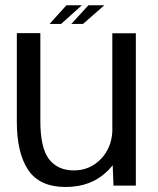

<svg xmlns="http://www.w3.org/2000/svg" viewBox="-20 -722 614 747"><path d="M421.5 0H508.5V-592.5H417V-210C415 -169 400.5 -134 375 -106C346 -75 310.5 -59 267.5 -59C225 -59 192.5 -74 170 -103.5C148 -133 137 -182 137 -251.5V-593H45.5V-248C45.5 -168 60 -105.5 89.5 -61C119 -17 167.5 5.5 235 5.5C302.5 5.5 357 -15.5 399 -57.5C406 -64.5 412.5 -72 418.5 -79ZM257.5 -629H303L386 -701.5H324ZM173 -629H218L298.5 -701.5H238.5Z"/></svg>

Font: Anybody
Style: Regular
Weight: 400
Designer: Tyler Finck
Foundry: Etcetera Type Company
Version: Version 1.110